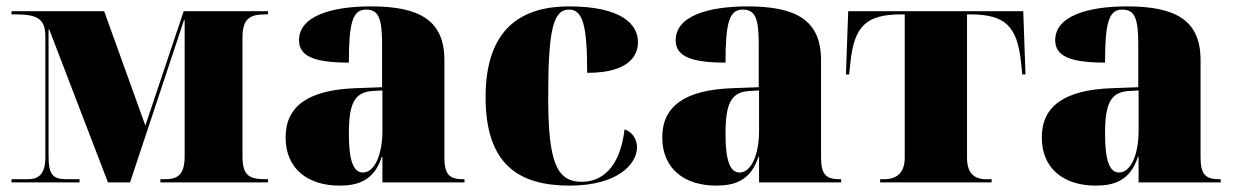

<svg xmlns="http://www.w3.org/2000/svg" viewBox="-20 -571 3866 601"><path d="M16 0H229V-10H189C145 -10 132 -24 132 -83V-479H134L318 0H387L556 -508H558V-83C558 -24 537 -10 495 -10H482V0H819V-10H811C757 -10 739 -24 739 -83V-453C739 -512 761 -526 811 -526H819V-536H555L435 -178L306 -536H16V-526H27C96 -526 122 -513 122 -457V-80C122 -24 100 -10 66 -10H16Z M1043 10C1101 10 1151 -6 1175 -80H1177V0H1434V-10H1430C1385 -10 1371 -26 1371 -80V-383C1371 -507 1294 -551 1141 -551C1018 -551 916 -521 916 -445C916 -394 966 -375 1072 -375C1072 -501 1084 -541 1126 -541C1164 -541 1176 -515 1176 -434V-298L1095 -295C947 -290 874 -240 874 -141C874 -43 943 10 1043 10ZM1116 -31C1086 -31 1072 -69 1072 -152C1072 -246 1089 -282 1145 -286L1177 -288V-161C1177 -88 1153 -31 1116 -31Z M1763 10C1914 10 1974 -58 1974 -110C1974 -136 1959 -158 1935 -166C1921 -47 1865 -2 1801 -2C1721 -2 1696 -66 1696 -268C1696 -475 1711 -541 1761 -541C1804 -541 1818 -493 1818 -343C1956 -343 1977 -403 1977 -439C1977 -496 1924 -551 1761 -551C1615 -551 1500 -484 1500 -267C1500 -55 1605 10 1763 10Z M2222 10C2280 10 2330 -6 2354 -80H2356V0H2613V-10H2609C2564 -10 2550 -26 2550 -80V-383C2550 -507 2473 -551 2320 -551C2197 -551 2095 -521 2095 -445C2095 -394 2145 -375 2251 -375C2251 -501 2263 -541 2305 -541C2343 -541 2355 -515 2355 -434V-298L2274 -295C2126 -290 2053 -240 2053 -141C2053 -43 2122 10 2222 10ZM2295 -31C2265 -31 2251 -69 2251 -152C2251 -246 2268 -282 2324 -286L2356 -288V-161C2356 -88 2332 -31 2295 -31Z M2735 0H3084V-10H3068C3029 -10 3007 -29 3007 -77V-526H3016C3126 -526 3164 -490 3176 -376L3180 -338H3190L3183 -536H2635L2628 -338H2638L2642 -376C2654 -490 2692 -526 2802 -526H2812V-77C2812 -29 2786 -10 2747 -10H2735Z M3410 10C3468 10 3518 -6 3542 -80H3544V0H3801V-10H3797C3752 -10 3738 -26 3738 -80V-383C3738 -507 3661 -551 3508 -551C3385 -551 3283 -521 3283 -445C3283 -394 3333 -375 3439 -375C3439 -501 3451 -541 3493 -541C3531 -541 3543 -515 3543 -434V-298L3462 -295C3314 -290 3241 -240 3241 -141C3241 -43 3310 10 3410 10ZM3483 -31C3453 -31 3439 -69 3439 -152C3439 -246 3456 -282 3512 -286L3544 -288V-161C3544 -88 3520 -31 3483 -31Z"/></svg>

Font: Noto Serif Display Black
Style: Regular
Weight: 900
Designer: Monotype Design Team
Foundry: Monotype Imaging Inc.
Version: Version 2.009